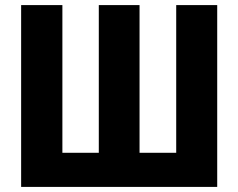

<svg xmlns="http://www.w3.org/2000/svg" viewBox="-20 -734 936 754"><path d="M833 0H63V-714H225V-134H368V-714H528V-134H672V-714H833Z"/></svg>

Font: Noto Sans Display Condensed ExtraBold
Style: Regular
Weight: 800
Width: 3
Designer: Monotype Design Team
Foundry: Monotype Imaging Inc.
Version: Version 2.003